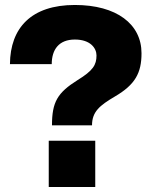

<svg xmlns="http://www.w3.org/2000/svg" viewBox="-20 -752 609 772"><path d="M189 -248H350C350 -303 381 -328 442 -364C524 -412 549 -459 549 -538C549 -655 449 -732 281 -732C106 -732 21 -640 20 -494H188C188 -553 217 -593 281 -593C344 -593 368 -558 368 -529C368 -491 354 -468 292 -430C211 -379 189 -342 189 -248ZM176 0H363V-186H176Z"/></svg>

Font: Aspekta 800
Style: Regular
Weight: 800
Designer: Ivo Dolenc
Version: Version 2.000